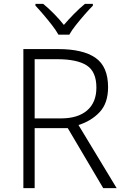

<svg xmlns="http://www.w3.org/2000/svg" viewBox="-20 -966 640 986"><path d="M278 -714Q406 -714 470.5 -669Q535 -624 535 -518Q535 -436 491.5 -390Q448 -344 383 -324L579 0H510L328 -308H158V0H100V-714ZM273 -662H158V-358H293Q380 -358 427.5 -399Q475 -440 475 -516Q475 -598 425.5 -630Q376 -662 273 -662ZM280 -788Q268 -810 247 -837Q226 -864 203 -891Q180 -918 162 -937V-946H202Q229 -924 257.5 -895Q286 -866 308 -838Q332 -866 360.5 -895Q389 -924 416 -946H457V-937Q438 -918 414.5 -891Q391 -864 369.5 -837Q348 -810 336 -788Z"/></svg>

Font: BC Sans Light
Style: Regular
Weight: 300
Designer: Monotype Design Team
Foundry: Monotype Imaging Inc.
Version: Version 2.000;GOOG;noto-source:20170915:90ef993387c0